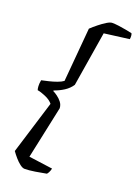

<svg xmlns="http://www.w3.org/2000/svg" viewBox="-178 -872 798 1114"><g transform="rotate(20 221.0 -315.0)"><path d="M124 170Q112 170 95.5 157.5Q79 145 63.5 127Q48 109 36 92L137 -236Q121 -256 90.5 -269Q60 -282 40 -285Q37 -293 36 -308.5Q35 -324 39 -346Q58 -350 83 -356Q108 -362 131.5 -370.5Q155 -379 168 -389L197 -722Q215 -739 237.5 -757Q260 -775 280.5 -787.5Q301 -800 313 -800Q332 -800 354 -797Q376 -794 398 -790Q420 -786 438 -782Q441 -778 442 -767.5Q443 -757 441 -746L287 -726L232 -388Q215 -362 187 -344Q159 -326 127 -315V-311Q138 -306 154 -294.5Q170 -283 182.5 -267Q195 -251 196 -230L127 94L274 114Q270 130 265 139Q260 148 256 152Q226 158 188 164Q150 170 124 170Z"/></g></svg>

Font: Texturina Medium
Style: Italic
Weight: 500
Italic angle: -11°
Designer: Guillermo Torres Carreño
Foundry: Omnibus-Type
Version: Version 1.002